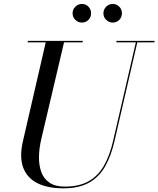

<svg xmlns="http://www.w3.org/2000/svg" viewBox="-20 -962 822 996"><path d="M309 15Q227.5 15 173.8 -12Q120 -39 100 -93.5Q80 -148 99 -230L219 -750H314L194 -240Q183 -193 182.2 -149.2Q181.5 -105.5 194 -70.2Q206.5 -35 236.5 -14.5Q266.5 6 316.5 6Q390 6 439.2 -21.5Q488.5 -49 518.8 -101.8Q549 -154.5 566.5 -230L686.5 -750H694L574 -230Q556 -151.5 524.2 -96.8Q492.5 -42 440.2 -13.5Q388 15 309 15ZM124 -742.5V-750H409V-742.5ZM584 -742.5V-750H781.5V-742.5ZM565 -845Q545 -845 530.8 -859Q516.5 -873 516.5 -893Q516.5 -913 530.8 -927.2Q545 -941.5 565 -941.5Q585 -941.5 598.8 -927.2Q612.5 -913 612.5 -893Q612.5 -873 598.8 -859Q585 -845 565 -845ZM405 -845Q385 -845 370.8 -859Q356.5 -873 356.5 -893Q356.5 -913 370.8 -927.2Q385 -941.5 405 -941.5Q425 -941.5 438.8 -927.2Q452.5 -913 452.5 -893Q452.5 -873 438.8 -859Q425 -845 405 -845Z"/></svg>

Font: Bodoni Moda 28pt
Style: Italic
Weight: 400
Italic angle: -13°
Designer: Owen Earl
Foundry: indestructible type
Version: Version 2.004